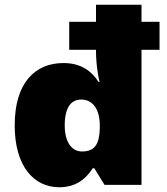

<svg xmlns="http://www.w3.org/2000/svg" viewBox="-20 -780 703 810"><path d="M230 10C301 10 343 -26 371 -70H378L421 0H577V-570H653V-688H577V-760H385V-688H272V-570H385V-565C385 -505 396 -450 400 -434H396C367 -479 323 -514 248 -514C128 -514 42 -431 42 -251C42 -81 121 10 230 10ZM326 -141C275 -141 253 -193 253 -249C253 -332 283 -360 323 -360C370 -360 401 -321 401 -250V-238C399 -173 381 -141 326 -141Z"/></svg>

Font: Noto Sans Lao UI Blk
Style: Regular
Weight: 900
Designer: Monotype Design Team
Foundry: Monotype Imaging Inc.
Version: Version 2.000